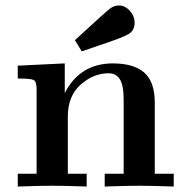

<svg xmlns="http://www.w3.org/2000/svg" viewBox="-20 -682 678 702"><path d="M44.9 0V-46.9H113.8V-356Q113.8 -383.8 103.3 -389.4Q92.8 -395 44.9 -395V-441.9L216.8 -450.2V-341.8Q272 -449.7 392.1 -450.2Q469.2 -450.2 507.6 -416.5Q545.9 -382.8 545.9 -306.2V-46.9H615.2V0Q531.2 -2.9 489 -2.9Q446.8 -2.9 362.8 0V-46.9H432.1V-316.9Q432.1 -371.1 418 -392.6Q403.8 -414.1 377 -414.1Q321.8 -414.1 274.9 -372.6Q228 -331.1 228 -255.9V-46.9H296.9V0Q212.9 -2.9 170.9 -2.9Q128.9 -2.9 44.9 0ZM253.9 -535.2Q372.1 -644 383.8 -651.9Q397.9 -661.6 414.1 -662.1Q437 -662.1 454.6 -642.6Q472.2 -623 472.2 -599.1Q472.2 -571.3 451.2 -558.1Q430.2 -544.9 339.8 -515.1Q301.8 -502 278.8 -494.1Z"/></svg>

Font: CMU Serif
Style: Bold
Weight: 700
Version: Version 0.7.0